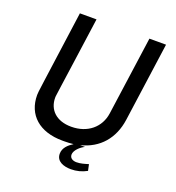

<svg xmlns="http://www.w3.org/2000/svg" viewBox="-147 -803 976 1064"><g transform="rotate(20 341.0 -271.5)"><path d="M552 -686 487 -221C475 -137 408 -79 311 -79C223 -79 173 -129 173 -200C173 -205 173 -209 176 -228L182 -272C190 -333 208 -450 240 -686H142C78 -218 74 -201 74 -180C74 -63 156 10 292 10H305C323 10 341 9 357 7C329 25 303 48 303 83C303 128 347 143 390 143C423 143 454 135 483 119L475 82C452 89 430 96 406 96C387 96 366 88 366 65C366 40 397 11 422 0H393C502 -27 569 -106 585 -219L650 -686Z"/></g></svg>

Font: Chivo
Style: Italic
Weight: 400
Italic angle: -8°
Designer: Hector Gatti
Foundry: Omnibus-Type
Version: Version 1.003;PS 001.003;hotconv 1.0.70;makeotf.lib2.5.58329